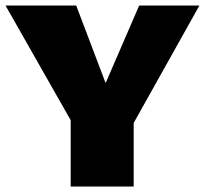

<svg xmlns="http://www.w3.org/2000/svg" viewBox="-25 -678 745 698"><path d="M461 -231V0H232V-241L-5 -658H252L359 -376L481 -658H700Z"/></svg>

Font: Ysabeau Black
Style: Regular
Weight: 900
Designer: Christian Thalmann (Catharsis Fonts)
Version: Version 0.003